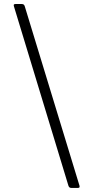

<svg xmlns="http://www.w3.org/2000/svg" viewBox="-20 -794 428 949"><path d="M48.7 -763.1 318.2 123.9C321 131.7 324.6 134.6 332.7 134.9H364.7C372.9 134.6 374.6 132.1 372.9 123.9L102.3 -763.1C99.8 -771 95.9 -773.8 87.7 -774.1H56.5C48.3 -773.8 46.5 -771.3 48.7 -763.1Z"/></svg>

Font: Margiela Serif Text
Style: Regular
Weight: 400
Designer: Andreas Faust, Stefan Endress
Version: Version 1.002;FEAKit 1.0